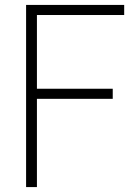

<svg xmlns="http://www.w3.org/2000/svg" viewBox="-20 -760 541 780"><path d="M86 0V-740H484.5V-699H130V-399.5H438V-358.5H130V0Z"/></svg>

Font: Encode Sans Semi Condensed ExtraLight
Style: Regular
Weight: 200
Width: 4
Designer: Multiple Designers
Foundry: Impallari Type
Version: Version 3.000; ttfautohint (v1.8.3) -l 8 -r 50 -G 200 -x 14 